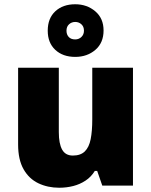

<svg xmlns="http://www.w3.org/2000/svg" viewBox="-20 -871 710 901"><path d="M604 -553V0H460L436 -69H425Q408 -41 381.5 -23.5Q355 -6 323.5 2Q292 10 258 10Q204 10 160 -11Q116 -32 90.5 -77Q65 -122 65 -193V-553H256V-251Q256 -197 271.5 -169Q287 -141 322 -141Q358 -141 378 -160.5Q398 -180 405.5 -218Q413 -256 413 -311V-553ZM333 -604Q275 -604 239.5 -637Q204 -670 204 -727Q204 -785 239.5 -818Q275 -851 333 -851Q388 -851 427 -818Q466 -785 466 -728Q466 -670 427.5 -637Q389 -604 333 -604ZM333 -686Q350 -686 362 -697.5Q374 -709 374 -727Q374 -746 362 -757Q350 -768 333 -768Q316 -768 304 -757Q292 -746 292 -727Q292 -709 302.5 -697.5Q313 -686 333 -686Z"/></svg>

Font: Noto Sans Thai Black
Style: Regular
Weight: 900
Version: Version 2.001